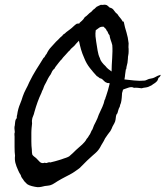

<svg xmlns="http://www.w3.org/2000/svg" viewBox="-20 -734 693 804"><path d="M494.1 -643.6H498Q502.9 -618.7 509.8 -597.7Q516.1 -577.1 518.6 -552.7Q518.6 -544.9 518.1 -541Q517.6 -537.1 518.6 -529.3V-517.6Q518.6 -509.8 517.1 -502.9Q515.6 -496.6 515.6 -488.3Q515.1 -471.2 509.8 -454.1Q508.8 -442.9 507.8 -443.8Q506.8 -444.8 506.8 -442.4Q504.9 -431.6 503.9 -421.9Q503.4 -412.6 501 -401.4Q518.6 -399.4 541.5 -397Q564.5 -394.5 585 -396.5Q589.8 -397 594.2 -399.4Q596.7 -400.4 598.9 -401.4Q601.1 -402.3 603.5 -403.3Q621.1 -405.8 629.9 -411.1Q640.1 -417.5 653.3 -420.9Q649.9 -410.6 643.6 -408.2Q641.1 -399.4 638.2 -395Q636.7 -392.6 632.8 -389.6Q630.4 -387.7 628.2 -386Q626 -384.3 624 -383.3Q622.1 -382.3 619.9 -380.6Q617.7 -378.9 615.2 -377Q600.6 -368.7 590.3 -367.7Q580.6 -366.7 573.2 -364.3Q566.4 -365.2 557.1 -366.2Q547.9 -367.2 541 -366.2Q536.1 -369.1 530.3 -369.1Q523.9 -369.1 518.6 -367.2Q508.3 -364.3 502.9 -361.8Q501 -361.3 499 -360.4Q497.1 -359.4 495.1 -358.4Q494.1 -355.5 493.7 -353.3Q493.2 -351.1 492.7 -349.6L491.2 -344.7Q490.7 -339.4 490.5 -334.2Q490.2 -329.1 489.7 -323.7Q488.8 -312.5 486.3 -302.7Q482.4 -293.5 482.4 -291.5Q482.4 -288.6 480.5 -285.2Q477.5 -280.3 475.6 -273.4Q473.6 -266.6 471.7 -259.8Q466.8 -254.9 465.8 -248Q464.8 -241.2 463.9 -233.4Q462.9 -225.6 459 -218.3Q455.1 -210.9 451.2 -204.1Q449.2 -199.2 447.3 -194.8Q445.3 -190.4 442.4 -185.5Q431.2 -171.4 419.9 -154.3Q415 -143.6 409.7 -135.3Q407.2 -131.3 404.5 -126.7Q401.9 -122.1 399.4 -117.2Q391.6 -103.5 379.9 -93.3Q374 -88.4 368.2 -83Q362.3 -77.6 356.4 -72.3Q350.6 -67.4 344.7 -61.5Q338.9 -55.7 334 -50.8L313.5 -30.3Q310.1 -27.8 306.6 -25.1Q303.2 -22.5 299.3 -20Q295.9 -17.6 292 -14.9Q288.1 -12.2 284.2 -9.8Q276.4 -5.4 268.8 -1.2Q261.2 2.9 253.4 6.8Q245.6 10.7 237.8 15.1Q230 19.5 221.7 24.4L207 33.7Q200.7 38.1 192.4 41Q188.5 42.5 180.2 43.5L168 44.9Q160.2 46.9 153.3 48.3Q146.5 49.8 137.7 49.8Q127 48.8 113.8 45.4Q100.6 42 93.8 37.1Q80.1 24.4 78.6 20.5Q76.7 16.1 71.3 10.7Q70.8 6.8 68.8 5.4Q67.4 3.9 67.4 0Q60.1 -10.7 56.6 -19.5Q47.9 -38.1 44.4 -52.2Q41 -66.4 43 -82Q41 -95.7 41 -117.7V-156.2Q41 -159.7 41 -162.8Q41 -166 40.5 -169.4Q40 -175.8 42 -180.7Q41 -188.5 40.5 -195.8Q40 -203.1 42 -209L43.5 -223.6Q44.4 -230 45.9 -233.4Q50.8 -238.3 50.3 -243.2Q49.8 -248 51.8 -252.9Q55.2 -278.3 64.5 -299.8L70.3 -314.9Q72.8 -320.8 75.2 -330.1Q80.6 -345.7 88.4 -360.4Q92.3 -367.2 95.7 -374.5Q99.1 -381.8 102.5 -389.6Q117.2 -419.4 131.3 -441.9Q139.2 -454.1 146.7 -466.3Q154.3 -478.5 162.1 -491.2Q166.5 -493.7 168.9 -499.5Q171.4 -504.9 174.8 -507.8Q183.1 -525.4 193.4 -536.1L214.8 -559.6Q219.2 -563 223.6 -567.9Q226.1 -570.8 232.4 -577.1Q236.3 -581.1 238.8 -582.5Q241.2 -584 244.1 -588.9Q248 -590.8 251.5 -593.8Q254.9 -596.7 257.8 -599.6L273.4 -611.3Q280.8 -616.7 287.6 -623.5Q293.9 -629.9 301.8 -634.8L311.5 -635.7Q313.5 -635.7 313.5 -638.7Q323.7 -647 328.6 -652.8Q332 -656.7 335 -662.1Q343.3 -667.5 348.6 -673.3Q354 -679.2 362.3 -684.6Q365.2 -688 367.4 -690.2Q369.6 -692.4 370.6 -693.4Q371.6 -694.3 373 -695.3Q374.5 -696.3 376 -697.3Q378.4 -700.2 380.4 -701.7Q383.3 -703.6 383.8 -705.1Q389.2 -707.5 392.6 -709.5Q396 -711.4 402.3 -713.9Q409.2 -712.9 413.6 -713.9Q418 -714.8 421.9 -713.9Q427.2 -713.4 431.2 -709.5Q436 -704.6 439.5 -702.1Q451.2 -700.2 457.5 -689.9Q464.4 -679.7 471.7 -674.8Q477.5 -665.5 482.9 -659.7Q488.3 -653.8 494.1 -643.6ZM421.9 -457Q426.8 -450.2 433.6 -444.8Q440.4 -439.5 447.3 -434.6Q447.3 -447.3 448 -460.9Q448.7 -474.6 449.7 -489.7Q450.7 -504.9 450.9 -518.6Q451.2 -532.2 450.2 -544.9Q448.7 -550.3 447.3 -555.4Q445.8 -560.5 443.8 -565.4Q441.9 -570.3 440.7 -575.7Q439.5 -581.1 438.5 -586.9Q434.6 -590.8 433.1 -594.7Q432.6 -596.7 431.6 -598.6Q430.7 -600.6 429.7 -602.5Q424.8 -607.9 424.8 -609.9Q424.8 -611.3 422.9 -613.3L418.5 -617.2Q415.5 -620.1 414.1 -622.1Q402.3 -623 395 -617.7Q391.6 -615.2 387.9 -612.5Q384.3 -609.9 380.9 -607.4Q378.9 -593.8 379.9 -582Q380.9 -570.3 382.8 -559.6Q385.7 -541 388.7 -522.5Q391.6 -503.9 398.4 -490.2Q399.4 -483.4 406.2 -474.1Q413.1 -464.8 421.9 -457ZM291 -542Q284.7 -535.6 281.2 -533.2Q276.4 -529.8 272.5 -523.4Q269.5 -521 267.1 -518.6Q264.6 -516.1 262.7 -513.7Q260.3 -510.3 253.9 -503.9Q243.7 -493.7 237.3 -484.4Q234.4 -482.4 232.4 -479.5Q229.5 -475.6 227.5 -473.6Q222.7 -467.3 219.2 -462.9Q215.8 -458.5 213.9 -456.1Q209.5 -450.2 208 -446.3Q202.1 -442.4 198.7 -436Q195.3 -429.7 192.4 -422.9Q186.5 -415 181.6 -406.2Q176.8 -397.5 172.9 -388.7Q165 -375 163.6 -370.1Q162.1 -364.7 160.2 -360.4Q156.2 -354 153.3 -344.7Q136.7 -310.1 124 -264.6Q123 -260.3 121.8 -256.1Q120.6 -252 118.7 -248Q114.7 -239.7 114.3 -232.4Q113.3 -227.5 113.8 -224.6Q114.3 -222.2 114.3 -216.8Q113.8 -211.9 113.3 -207.3Q112.8 -202.6 112.3 -197.8Q111.8 -192.9 111.6 -188Q111.3 -183.1 111.3 -177.7V-141.6Q111.3 -123 113.3 -107.4Q113.3 -94.2 115.2 -86.9Q117.2 -83 122.1 -79.1Q127 -75.2 130.9 -72.3L146.5 -56.2Q154.8 -47.9 168 -52.7Q172.9 -49.8 178.7 -52.7Q185.1 -55.7 190.4 -53.7Q194.3 -55.2 200.2 -56.2Q206.5 -57.1 210 -58.6L225.1 -63Q229 -64 232.4 -65.2Q235.8 -66.4 239.3 -67.4Q243.2 -68.8 247.1 -70.3Q251 -71.8 254.9 -72.8Q261.2 -74.7 269.5 -79.1Q288.1 -95.2 297.9 -105.5Q305.2 -112.8 311.5 -117.7Q318.4 -123 324.2 -128.9Q329.1 -133.8 334 -139.2Q338.9 -144.5 342.8 -152.3Q349.1 -158.7 352.5 -166Q357.4 -171.9 359.9 -178.7Q362.3 -186 367.2 -192.4Q373 -210 380.9 -223.6Q384.8 -231 387.9 -238.5Q391.1 -246.1 393.6 -253.9Q402.3 -272.5 408.7 -286.6Q415 -300.8 418 -315.4Q420.4 -317.9 421.4 -322.8Q422.4 -328.1 423.8 -330.1Q428.7 -343.8 432.1 -356.4Q435.5 -369.1 439.5 -384.8Q435.5 -387.2 432.6 -386.2Q429.7 -385.7 426.8 -387.7Q419.4 -390.1 412.6 -397.9Q405.8 -405.8 398.4 -406.2Q396.5 -407.7 394.8 -408.9Q393.1 -410.2 392.1 -411.1Q391.1 -412.1 389.4 -413.1Q387.7 -414.1 385.7 -415Q370.1 -431.6 356 -449.7Q341.8 -467.8 333 -490.2Q324.2 -509.8 319.3 -526.9Q314.5 -543.9 310.5 -563.5Q299.3 -552.2 291 -542Z"/></svg>

Font: Freehand
Style: Regular
Weight: 400
Designer: Danh Hong
Version: Version 8.001; ttfautohint (v1.8.3)